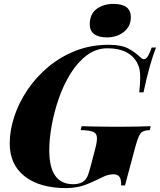

<svg xmlns="http://www.w3.org/2000/svg" viewBox="-20 -952 821 986"><path d="M356 -6Q369 -6 383 -9Q397 -12 408 -20Q423 -31 430 -48.5Q437 -66 446 -100L469 -188Q480 -229 477.5 -249Q475 -269 455.5 -276Q436 -283 394 -284L399 -304Q422 -303 455 -302.5Q488 -302 523.5 -301.5Q559 -301 589 -301Q640 -301 683.5 -302Q727 -303 754 -304L749 -284Q727 -283 714.5 -277Q702 -271 693.5 -253Q685 -235 675 -198L622 0H602Q603 -32 593 -44.5Q583 -57 563 -57Q535 -57 504.5 -41.5Q474 -26 448 -15Q411 2 380.5 8Q350 14 320 14Q185 14 107.5 -46Q30 -106 30 -215Q30 -283 53.5 -354Q77 -425 121.5 -491Q166 -557 228.5 -609Q291 -661 369 -691.5Q447 -722 538 -722Q603 -722 638.5 -703Q674 -684 702 -657Q717 -642 730 -652Q743 -662 759 -708H781Q766 -669 750 -613.5Q734 -558 717 -478H695Q697 -498 698.5 -516.5Q700 -535 700 -553Q700 -574 697.5 -591Q695 -608 686 -626Q667 -664 628.5 -684Q590 -704 532 -704Q474 -704 426.5 -668.5Q379 -633 342.5 -574.5Q306 -516 282 -446.5Q258 -377 245.5 -307.5Q233 -238 233 -182Q233 -92 264 -49Q295 -6 356 -6ZM441 -826Q441 -880 476 -906Q511 -932 563 -932Q607 -932 629.5 -915Q652 -898 652 -864Q652 -817 616.5 -788.5Q581 -760 529 -760Q486 -760 463.5 -777Q441 -794 441 -826Z"/></svg>

Font: Playfair Display Black
Style: Italic
Weight: 900
Italic angle: -14°
Designer: Claus Eggers Sørensen
Foundry: Claus Eggers Sørensen
Version: Version 1.203